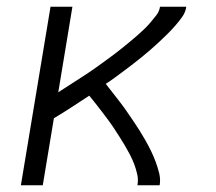

<svg xmlns="http://www.w3.org/2000/svg" viewBox="-20 -550 640 570"><path d="M42 0 130 -530H195L153 -276Q165 -284 177 -291.5Q189 -299 201 -307Q213 -315 225 -322.5Q237 -330 248.5 -338Q260 -346 272 -354.5Q284 -363 295.5 -371.5Q307 -380 318.5 -388.5Q330 -397 341 -406Q352 -415 363 -424Q374 -433 385 -442.5Q396 -452 406.5 -462Q417 -472 426 -482.5Q435 -493 444 -504.5Q453 -516 455 -530H533Q531 -514 521 -500Q511 -486 500 -473.5Q489 -461 477 -449Q465 -437 452.5 -425.5Q440 -414 427.5 -403Q415 -392 402 -381.5Q389 -371 375.5 -360.5Q362 -350 348.5 -340Q335 -330 321.5 -320Q308 -310 294 -301Q305 -287 315.5 -273.5Q326 -260 336.5 -246.5Q347 -233 356.5 -219Q366 -205 376 -190.5Q386 -176 395 -161.5Q404 -147 412.5 -132Q421 -117 428.5 -101.5Q436 -86 442 -70Q448 -54 452.5 -36Q457 -18 454 0H388Q391 -16 387.5 -32Q384 -48 378.5 -62.5Q373 -77 366 -90.5Q359 -104 351 -117.5Q343 -131 335 -143.5Q327 -156 318.5 -169Q310 -182 301 -194Q292 -206 282.5 -218.5Q273 -231 263.5 -243Q254 -255 245 -266Q219 -249 193 -232Q167 -215 140 -199L107 0Z"/></svg>

Font: Iosevka Curly Slab LtExObl
Style: Regular
Weight: 300
Width: 7
Italic angle: -9°
Monospace: yes
Designer: Belleve Invis
Foundry: Belleve Invis
Version: Version 11.1.0; ttfautohint (v1.8.3)